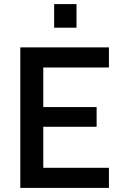

<svg xmlns="http://www.w3.org/2000/svg" viewBox="-20 -916 593 936"><path d="M79 -685H511V-587H191V-394H451V-298H191V-98H511V0H79ZM244 -896H353V-781H244Z"/></svg>

Font: Cairo SemiBold
Style: Regular
Weight: 600
Designer: Mohamed Gaber, Accademia di Belle Arti di Urbino and others
Foundry: Kief Type Foundry, Accademia di Belle Arti di Urbino and others
Version: Version 3.011